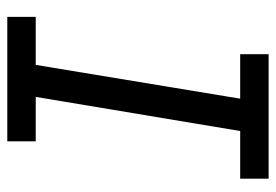

<svg xmlns="http://www.w3.org/2000/svg" viewBox="-138 -638 775 540"><g transform="rotate(90 250.0 -367.5)"><path d="M27 0V-80H162L257 -655H132V-735H482V-655H348L252 -80H377V0Z"/></g></svg>

Font: Iosevka Curly Medium Oblique
Style: Regular
Weight: 500
Italic angle: -9°
Monospace: yes
Designer: Belleve Invis
Foundry: Belleve Invis
Version: Version 11.1.0; ttfautohint (v1.8.3)